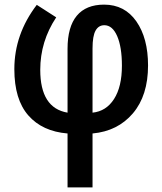

<svg xmlns="http://www.w3.org/2000/svg" viewBox="-20 -570 701 830"><path d="M223 -495Q154 -391 154 -268Q154 -103 272 -83V-359Q272 -454 312 -502Q352 -550 430 -550Q519 -550 569.5 -477.5Q620 -405 620 -287Q620 -157 554.5 -80Q489 -3 380 7V240H272V7Q163 -2 102.5 -71Q42 -140 42 -271Q42 -422 139 -549ZM380 -361V-83Q439 -89 473 -142Q507 -195 507 -286Q507 -367 486.5 -414Q466 -461 431 -461Q406 -461 393 -437.5Q380 -414 380 -361Z"/></svg>

Font: Noto Sans Display Medium Narrow
Style: Regular
Weight: 500
Width: 4
Designer: Monotype Design team
Foundry: Monotype Imaging Inc.
Version: Version 1.000